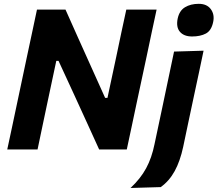

<svg xmlns="http://www.w3.org/2000/svg" viewBox="-20 -762 1109 979"><path d="M17 0Q29.5 -57.5 40.8 -111Q52 -164.5 66.5 -232.5L117.5 -473.5Q132.5 -543 144.2 -598.5Q156 -654 168.5 -713H314Q347 -639 377.5 -570.8Q408 -502.5 437.5 -437.5L516 -263H528L573 -473.5Q587.5 -543 599.2 -598.2Q611 -653.5 624 -713H778.5Q765.5 -653.5 753.8 -598.2Q742 -543 727.5 -473.5L676 -233Q661.5 -164.5 650.2 -111Q639 -57.5 626.5 0H485.5Q457 -63.5 426.2 -130.2Q395.5 -197 359.5 -276L278.5 -451.5H267L220.5 -233Q206 -164 194.8 -111Q183.5 -58 171.5 0ZM645.5 196.5Q696.5 149 725.2 95.8Q754 42.5 768 -27.5L808 -216L818.5 -266Q834 -340.5 845.2 -393Q856.5 -445.5 867.5 -499L1018 -503.5Q1006.5 -448.5 995.2 -395.2Q984 -342 967.5 -266Q951.5 -191 939 -131.8Q926.5 -72.5 914 -13Q898.5 59.5 870.8 110.2Q843 161 799.5 192ZM959.5 -576Q918 -576 897.5 -599.8Q877 -623.5 886 -667.5Q894.5 -707.5 923.2 -725Q952 -742.5 993.5 -742.5Q1035 -742.5 1055 -715.2Q1075 -688 1067 -650Q1058 -606 1029.8 -591Q1001.5 -576 959.5 -576Z"/></svg>

Font: Commissioner
Style: Bold Italic
Weight: 700
Italic angle: -12°
Designer: Kostas Bartsokas
Foundry: Kostas Bartsokas
Version: Version 1.000; ttfautohint (v1.8.3)